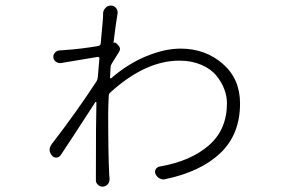

<svg xmlns="http://www.w3.org/2000/svg" viewBox="-20 -656 1040 701"><path d="M394.5 -500Q401.4 -502 405.3 -497.1L412.1 -490.2Q422.9 -478.5 414.1 -465.8Q392.6 -431.6 388.7 -424.8Q384.8 -418.9 383.8 -412.1Q382.8 -396.5 381.8 -373Q380.9 -371.1 382.8 -370.1Q384.8 -369.1 386.7 -371.1Q448.2 -423.8 515.1 -451.2Q582 -478.5 639.6 -478.5Q729.5 -478.5 793 -423.3Q856.4 -368.2 856.4 -278.3Q856.4 -166 785.2 -97.7Q713.9 -29.3 584 -2Q573.2 1 563 -4.4Q552.7 -9.8 547.9 -20.5Q543.9 -29.3 548.3 -37.6Q552.7 -45.9 562.5 -47.9Q675.8 -67.4 742.2 -125Q808.6 -182.6 808.6 -279.3Q808.6 -304.7 798.8 -330.6Q789.1 -356.4 769.5 -380.4Q750 -404.3 714.8 -419.4Q679.7 -434.6 634.8 -434.6Q510.7 -434.6 382.8 -318.4Q377 -313.5 377 -305.7Q375 -261.7 375 -240.2Q375 -91.8 378.9 -15.6Q379.9 -9.8 379.9 -1Q379.9 9.8 372.6 17.6Q365.2 25.4 354.5 25.4Q343.8 25.4 336.4 17.6Q329.1 9.8 330.1 -1Q330.1 -8.8 330.1 -13.7Q330.1 -219.7 332 -281.2Q332 -283.2 330.6 -283.7Q329.1 -284.2 328.1 -283.2Q233.4 -136.7 201.2 -88.9Q195.3 -81.1 185.5 -80.6Q175.8 -80.1 169.9 -87.9Q161.1 -98.6 161.1 -108.9Q161.1 -119.1 168.9 -129.9Q257.8 -245.1 332 -358.4Q335.9 -365.2 336.9 -372.1Q338.9 -396.5 342.8 -441.4Q343.8 -444.3 341.8 -446.3Q339.8 -448.2 336.9 -448.2Q310.5 -444.3 202.1 -425.8Q192.4 -424.8 184.1 -430.7Q175.8 -436.5 174.8 -446.3Q173.8 -456.1 180.2 -463.4Q186.5 -470.7 196.3 -471.7Q202.1 -472.7 210 -472.7Q279.3 -477.5 339.8 -488.3Q346.7 -490.2 347.7 -497.1Q353.5 -556.6 355.5 -584Q356.4 -591.8 356.4 -606.4Q356.4 -618.2 365.2 -627Q373 -635.7 384.8 -635.7Q384.8 -635.7 385.7 -635.7Q396.5 -635.7 403.8 -626.5Q411.1 -617.2 409.2 -606.4Q402.3 -566.4 394.5 -501Q394.5 -501 394.5 -500Z"/></svg>

Font: Gen Jyuu Gothic Light
Style: Regular
Weight: 200
Designer: [Source Han Sans]
Ryoko NISHIZUKA  (kana & ideographs); Paul D. Hunt (Latin, Greek & Cyrillic); Wenlong ZHANG  (bopomofo
Version: Version 1.002.20150607